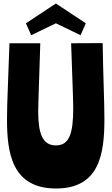

<svg xmlns="http://www.w3.org/2000/svg" viewBox="-20 -1065 637 1096"><path d="M386 -818C398 -491 398 -469 398 -449C398 -305 377 -235 299 -235C223 -235 198 -302 198 -430C198 -444 198 -459 210 -818H34C27 -602 20 -482 20 -384C20 -198 45 11 300 11C549 11 576 -189 576 -385C576 -485 569 -625 566 -819ZM128 -932 158 -864 299 -932 440 -864 470 -932 299 -1045Z"/></svg>

Font: Ranchers
Style: Regular
Weight: 400
Designer: Pablo Impallari, Brenda Gallo
Foundry: Pablo Impallari, Brenda Gallo
Version: Version 1.000